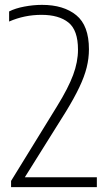

<svg xmlns="http://www.w3.org/2000/svg" viewBox="-20 -769 448 789"><path d="M25.5 0V-25.5L214.5 -332.5Q260.5 -407 280.5 -460.8Q300.5 -514.5 300.5 -565Q300.5 -645 261.2 -676.5Q222 -708 150.5 -708Q80.5 -708 17.5 -680.5V-722Q43 -735 80.2 -742Q117.5 -749 152.5 -749Q241.5 -749 293.5 -706.5Q345.5 -664 345.5 -566.5Q345.5 -529 336.2 -491.8Q327 -454.5 306.2 -410.8Q285.5 -367 251 -310.5L82 -40.5H378V0Z"/></svg>

Font: Encode Sans Cnd XLt
Style: Regular
Weight: 200
Width: 3
Designer: Multiple Designers
Foundry: Impallari Type
Version: Version 3.002; ttfautohint (v1.8.3) -l 8 -r 50 -G 200 -x 14 